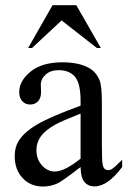

<svg xmlns="http://www.w3.org/2000/svg" viewBox="-20 -696 484 726"><path d="M284.7 -64.5Q215.8 -11.2 198.2 -2.9Q171.9 9.3 142.1 9.3Q95.7 9.3 65.7 -22.5Q35.6 -54.2 35.6 -106Q35.6 -138.7 50.3 -162.6Q70.3 -195.8 119.9 -225.1Q169.4 -254.4 284.7 -296.4V-314Q284.7 -380.9 263.4 -405.8Q242.2 -430.7 201.7 -430.7Q170.9 -430.7 152.8 -414.1Q134.3 -397.5 134.3 -376L135.3 -347.7Q135.3 -325.2 123.8 -313Q112.3 -300.8 93.8 -300.8Q75.7 -300.8 64.2 -313.5Q52.7 -326.2 52.7 -348.1Q52.7 -390.1 95.7 -425.3Q138.7 -460.4 216.3 -460.4Q275.9 -460.4 314 -440.4Q342.8 -425.3 356.4 -393.1Q365.2 -372.1 365.2 -307.1V-155.3Q365.2 -91.3 367.7 -76.9Q370.1 -62.5 375.7 -57.6Q381.3 -52.7 388.7 -52.7Q396.5 -52.7 402.3 -56.2Q412.6 -62.5 441.9 -91.8V-64.5Q387.2 8.8 337.4 8.8Q313.5 8.8 299.3 -7.8Q285.2 -24.4 284.7 -64.5ZM284.7 -96.2V-266.6Q210.9 -237.3 189.5 -225.1Q150.9 -203.6 134.3 -180.2Q117.7 -156.7 117.7 -128.9Q117.7 -93.8 138.7 -70.6Q159.7 -47.4 187 -47.4Q224.1 -47.4 284.7 -96.2ZM178.7 -676.3H268.6L361.3 -514.6H346.2L212.9 -618.7L101.1 -514.6H86.4Z"/></svg>

Font: Jameel Khushkhati
Style: Regular
Weight: 400
Version: Version 3.5